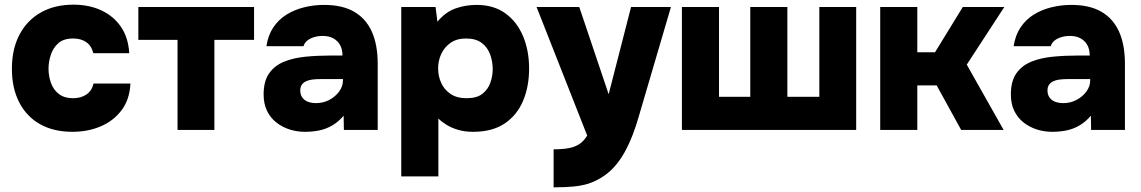

<svg xmlns="http://www.w3.org/2000/svg" viewBox="-20 -557 4892 823"><path d="M290 8Q210 8 152 -24.5Q94 -57 62.5 -118Q31 -179 31 -262Q31 -347 63.5 -408.5Q96 -470 155 -503.5Q214 -537 295 -537Q362 -537 414.5 -512.5Q467 -488 498.5 -442Q530 -396 534 -329H380Q372 -361 349.5 -376.5Q327 -392 294 -392Q252 -392 229.5 -371.5Q207 -351 197.5 -321Q188 -291 188 -263Q188 -231 198.5 -201.5Q209 -172 232.5 -154Q256 -136 293 -136Q327 -136 350.5 -152Q374 -168 381 -199H539Q536 -131 501.5 -85Q467 -39 412 -15.5Q357 8 290 8Z M741 0V-386H573V-527H1069V-386H899V0Z M1287 8Q1253 8 1221.5 -2Q1190 -12 1164.5 -32Q1139 -52 1124.5 -82Q1110 -112 1110 -152Q1110 -209 1133.5 -242.5Q1157 -276 1197.5 -292.5Q1238 -309 1290 -314Q1342 -319 1398 -319H1448Q1448 -344 1438.5 -362.5Q1429 -381 1410 -392Q1391 -403 1363 -403Q1343 -403 1325.5 -397.5Q1308 -392 1296.5 -382.5Q1285 -373 1281 -359H1122Q1129 -406 1151.5 -439.5Q1174 -473 1207.5 -494Q1241 -515 1283 -525.5Q1325 -536 1369 -536Q1447 -536 1497.5 -507Q1548 -478 1573.5 -422Q1599 -366 1599 -283V0H1454L1453 -61Q1431 -35 1404.5 -19.5Q1378 -4 1349 2Q1320 8 1287 8ZM1335 -115Q1366 -115 1392 -129Q1418 -143 1434 -165Q1450 -187 1450 -212V-218H1353Q1334 -218 1318.5 -216Q1303 -214 1291.5 -208.5Q1280 -203 1273.5 -193.5Q1267 -184 1267 -169Q1267 -152 1275.5 -139.5Q1284 -127 1299.5 -121Q1315 -115 1335 -115Z M1700 199V-527H1847L1855 -464Q1890 -506 1933 -521Q1976 -536 2023 -536Q2096 -536 2146 -500Q2196 -464 2222 -402Q2248 -340 2248 -263Q2248 -186 2222 -124.5Q2196 -63 2143 -27.5Q2090 8 2008 8Q1972 8 1943.5 -0.5Q1915 -9 1894 -22Q1873 -35 1859 -49V199ZM1980 -136Q2024 -136 2048 -155Q2072 -174 2082 -203Q2092 -232 2092 -261Q2092 -293 2081 -323.5Q2070 -354 2045 -373Q2020 -392 1977 -392Q1938 -392 1911.5 -373.5Q1885 -355 1871.5 -326Q1858 -297 1858 -264Q1858 -231 1871 -202Q1884 -173 1911 -154.5Q1938 -136 1980 -136Z M2353 246V83Q2394 83 2420.5 77.5Q2447 72 2465 59.5Q2483 47 2497 24L2280 -527H2463L2589 -153L2685 -527H2856L2719 -61Q2707 -18 2691.5 22Q2676 62 2656.5 97Q2637 132 2611.5 160Q2586 188 2553 207Q2526 223 2499.5 231Q2473 239 2438.5 242.5Q2404 246 2353 246Z M2903 0V-527H3062V-142H3196V-527H3355V-142H3492V-527H3650V0Z M3753 0V-527H3912V-333H3988L4107 -527H4285L4124 -280L4282 0H4100L3995 -191H3912V0Z M4490 8Q4456 8 4424.5 -2Q4393 -12 4367.5 -32Q4342 -52 4327.5 -82Q4313 -112 4313 -152Q4313 -209 4336.5 -242.5Q4360 -276 4400.5 -292.5Q4441 -309 4493 -314Q4545 -319 4601 -319H4651Q4651 -344 4641.5 -362.5Q4632 -381 4613 -392Q4594 -403 4566 -403Q4546 -403 4528.5 -397.5Q4511 -392 4499.5 -382.5Q4488 -373 4484 -359H4325Q4332 -406 4354.5 -439.5Q4377 -473 4410.5 -494Q4444 -515 4486 -525.5Q4528 -536 4572 -536Q4650 -536 4700.5 -507Q4751 -478 4776.5 -422Q4802 -366 4802 -283V0H4657L4656 -61Q4634 -35 4607.5 -19.5Q4581 -4 4552 2Q4523 8 4490 8ZM4538 -115Q4569 -115 4595 -129Q4621 -143 4637 -165Q4653 -187 4653 -212V-218H4556Q4537 -218 4521.5 -216Q4506 -214 4494.5 -208.5Q4483 -203 4476.5 -193.5Q4470 -184 4470 -169Q4470 -152 4478.5 -139.5Q4487 -127 4502.5 -121Q4518 -115 4538 -115Z"/></svg>

Font: Onest ExtraBold
Style: Regular
Weight: 800
Designer: Dmitri Voloshin, Andrey Kudryavtsev
Foundry: Dmitri Voloshin, Andrey Kudryavtsev
Version: Version 1.000;gftools[0.9.33]